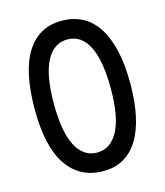

<svg xmlns="http://www.w3.org/2000/svg" viewBox="-107 -780 752 876"><g transform="rotate(-15 268.5 -342.0)"><path d="M274 14Q218 14 174.5 -9Q131 -32 101.5 -76.5Q72 -121 57.5 -186.5Q43 -252 43 -337Q43 -426 57 -493.5Q71 -561 99.5 -606.5Q128 -652 169.5 -675Q211 -698 265 -698Q321 -698 364 -675Q407 -652 436 -606.5Q465 -561 480 -495Q495 -429 495 -341Q495 -255 480.5 -188.5Q466 -122 438 -77Q410 -32 369 -9Q328 14 274 14ZM268 -75Q301 -75 326 -92.5Q351 -110 368.5 -143.5Q386 -177 394.5 -227Q403 -277 403 -342Q403 -407 394.5 -457Q386 -507 369 -541Q352 -575 327 -592Q302 -609 269 -609Q236 -609 211 -592Q186 -575 168.5 -541Q151 -507 142.5 -457Q134 -407 134 -341Q134 -276 142.5 -226Q151 -176 168 -143Q185 -110 210 -92.5Q235 -75 268 -75Z"/></g></svg>

Font: Fredoka Condensed
Style: Regular
Weight: 400
Width: 3
Designer: Ben Nathan
Foundry: Milena B. Brandão, Ben Nathan
Version: Version 2.001